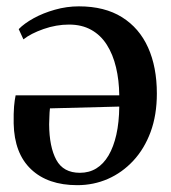

<svg xmlns="http://www.w3.org/2000/svg" viewBox="-20 -558 524 590"><path d="M217.5 11Q127 11 75.5 -37.8Q24 -86.5 22 -178.5Q21.5 -210.5 23.2 -230.8Q25 -251 28 -265H346.5Q346 -311.5 336.5 -351.2Q327 -391 308.2 -420.5Q289.5 -450 260.5 -466.2Q231.5 -482.5 192 -482.5Q153 -482.5 113.8 -468.8Q74.5 -455 52 -437L37.5 -468.5Q54.5 -486 83.5 -502Q112.5 -518 148.8 -528.2Q185 -538.5 222.5 -538.5Q301.5 -538.5 354.8 -505.2Q408 -472 435 -412Q462 -352 462 -270.5Q462 -204.5 442.8 -152.5Q423.5 -100.5 389.5 -64Q355.5 -27.5 311.5 -8.2Q267.5 11 217.5 11ZM225.5 -27Q254 -27 276 -40.5Q298 -54 313.5 -80.2Q329 -106.5 337.5 -144.2Q346 -182 346.5 -230.5L133.5 -225Q132 -212.5 131.8 -199.5Q131.5 -186.5 131 -176Q131.5 -106.5 153 -66.8Q174.5 -27 225.5 -27Z"/></svg>

Font: Merriweather 96pt Medium
Style: Regular
Weight: 500
Version: Version 2.100